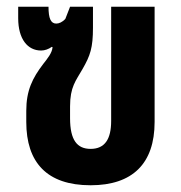

<svg xmlns="http://www.w3.org/2000/svg" viewBox="-20 -537 538 570"><path d="M249 13C373 13 439 -51 439 -175V-517H310V-178C310 -125 292 -95 249 -95C209 -95 188 -121 188 -186V-221C188 -279 205 -297 225 -332C248 -372 256 -395 256 -455V-517H188L174 -481C165 -471 155 -467 147 -467C131 -467 124 -482 124 -517H34V-483C34 -421 62 -387 102 -387C113 -387 124 -391 134 -398L136 -397C135 -380 120 -362 109 -348C76 -305 58 -268 58 -208V-175C58 -55 119 13 249 13Z"/></svg>

Font: Noto Sans Thai UI ExtCond
Style: Bold
Weight: 700
Width: 2
Designer: Monotype Design Team
Foundry: Monotype Imaging Inc.
Version: Version 2.000